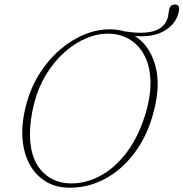

<svg xmlns="http://www.w3.org/2000/svg" viewBox="-20 -846 840 879"><path d="M493.5 -711.5Q523 -710.5 549.5 -702.5Q591.5 -696 624 -696Q685 -696.5 715 -718.2Q745 -740 750.5 -777.5L753.5 -798Q757.5 -825.5 781 -825.5Q804 -825.5 799.5 -797Q790 -741.5 737.5 -707.8Q685 -674 597 -681Q663.5 -640 690 -549.8Q716.5 -459.5 684 -335.5Q655.5 -225.5 596 -146Q536.5 -66.5 456.5 -25Q376.5 16.5 286.5 13Q230 11 185.2 -17.8Q140.5 -46.5 113.5 -97.8Q86.5 -149 82.5 -220Q78.5 -291 103 -378Q124.5 -453 165 -515.2Q205.5 -577.5 259 -622.2Q312.5 -667 372.8 -690.5Q433 -714 493.5 -711.5ZM297.5 -6.5Q369.5 -4 438.2 -40.5Q507 -77 562.5 -151.5Q618 -226 650 -338Q669.5 -408 669 -468Q668.5 -537 644 -586.5Q619.5 -636 578 -662.8Q536.5 -689.5 484.5 -691.5Q430 -694 375.8 -671.2Q321.5 -648.5 273.8 -605.5Q226 -562.5 190.2 -503.2Q154.5 -444 136.5 -373.5Q126.5 -334 121.8 -298.8Q117 -263.5 117 -232Q117.5 -124.5 167.8 -67Q218 -9.5 297.5 -6.5Z"/></svg>

Font: Fraunces 72pt Soft Thin
Style: Italic
Weight: 100
Italic angle: -16°
Version: Version 1.000;[0bf87f6ff]